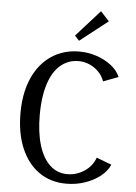

<svg xmlns="http://www.w3.org/2000/svg" viewBox="-62 -985 738 1041"><g transform="rotate(5 307.0 -464.0)"><path d="M338 10Q253 10 190 -34Q127 -78 92.5 -159Q58 -240 58 -350Q58 -416 71 -471.5Q84 -527 109 -571Q134 -615 169.5 -646Q205 -677 249.5 -693.5Q294 -710 347 -710Q397 -710 442.5 -694.5Q488 -679 522 -652.5Q556 -626 571 -591L489 -560Q479 -589 457.5 -611Q436 -633 407.5 -645.5Q379 -658 348 -658Q313 -658 284 -644.5Q255 -631 232.5 -605.5Q210 -580 194.5 -542.5Q179 -505 171 -456.5Q163 -408 163 -350Q163 -254 184 -185Q205 -116 244.5 -79Q284 -42 339 -42Q390 -42 432.5 -70.5Q475 -99 491 -145L573 -114Q558 -78 522 -50Q486 -22 438.5 -6Q391 10 338 10ZM340 -768 316 -794 445 -938 492 -887Z"/></g></svg>

Font: Sutasoma
Style: Regular
Weight: 400
Designer: Izhar Fathurrohim, Akbar Rohmanto, Arusyal Khofiqoini
Foundry: Kiwari Kolektiv
Version: Version 1.102